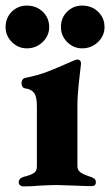

<svg xmlns="http://www.w3.org/2000/svg" viewBox="-47 -664 394 687"><path d="M20 -11Q20 -26 37 -31Q65 -38 75 -45.5Q85 -53 85 -68V-284Q85 -318 75 -331.5Q65 -345 42 -348Q36 -349 33 -354.5Q30 -360 30 -367Q30 -374 33.5 -379Q37 -384 42 -385Q88 -394 124 -408Q160 -422 207 -443Q225 -451 229 -451Q236 -451 239.5 -447Q243 -443 243 -437L238 -393Q230 -325 230 -288V-69Q230 -56 240 -48Q250 -40 278 -31Q287 -28 291.5 -24Q296 -20 296 -12Q296 2 281 2Q262 2 216 0Q172 -2 156 -2Q139 -2 99 0Q67 3 36 3Q30 3 25 -1Q20 -5 20 -11ZM-27 -567Q-27 -600 -5 -622Q17 -644 49 -644Q83 -644 106 -622Q129 -600 129 -567Q129 -536 105.5 -513.5Q82 -491 49 -491Q18 -491 -4.5 -513.5Q-27 -536 -27 -567ZM171 -567Q171 -600 193 -622Q215 -644 247 -644Q281 -644 304 -622Q327 -600 327 -567Q327 -536 303.5 -513.5Q280 -491 247 -491Q216 -491 193.5 -513.5Q171 -536 171 -567Z"/></svg>

Font: EB Garamond ExtraBold
Style: Regular
Weight: 800
Designer: Georg Duffner and Octavio Pardo
Foundry: Georg Duffner
Version: Version 1.000